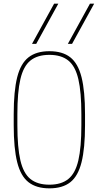

<svg xmlns="http://www.w3.org/2000/svg" viewBox="-20 -1020 540 1050"><path d="M374 -780H351L472 -1000H495ZM178 -780H155L276 -1000H299ZM250 10Q179 10 136 -23.5Q93 -57 74 -133Q55 -209 55 -335V-395Q55 -522 74 -597.5Q93 -673 136 -706.5Q179 -740 250 -740Q322 -740 364.5 -706.5Q407 -673 426 -597.5Q445 -522 445 -395V-335Q445 -209 426 -133Q407 -57 364.5 -23.5Q322 10 250 10ZM250 -10Q315 -10 353.5 -41Q392 -72 408.5 -143Q425 -214 425 -335V-395Q425 -516 408.5 -587Q392 -658 353.5 -689Q315 -720 250 -720Q185 -720 146.5 -689Q108 -658 91.5 -587Q75 -516 75 -395V-335Q75 -214 91.5 -143Q108 -72 146.5 -41Q185 -10 250 -10Z"/></svg>

Font: M PLUS Code Latin Thin
Style: Regular
Weight: 250
Designer: Coji Morishita
Foundry: UNDERFOREST DESIGN
Version: Version 1.002; ttfautohint (v1.8.3)